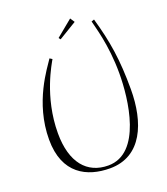

<svg xmlns="http://www.w3.org/2000/svg" viewBox="-166 -954 1018 1173"><g transform="rotate(-20 342.5 -368.0)"><path d="M346 104C554 104 630 -92 630 -307C630 -498 610 -624 564 -784L546 -778C553 -743 597 -612 597 -423C597 -255 558 84 342 84C205 84 119 -15 119 -206C119 -444 232 -623 243 -644L227 -654C196 -605 55 -431 55 -188C55 35 198 104 346 104ZM429 -840 322 -752 331 -740 448 -811Z"/></g></svg>

Font: Clicker Script
Style: Regular
Weight: 400
Designer: Astigmatic (AOETI)
Foundry: Astigmatic (AOETI)
Version: Version 1.000